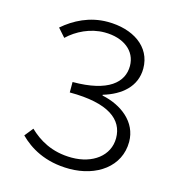

<svg xmlns="http://www.w3.org/2000/svg" viewBox="-113 -861 925 977"><g transform="rotate(15 350.0 -372.5)"><path d="M74 -91C126 -39 209 14 339 14C483 14 598 -67 598 -197C598 -302 508 -369 406 -390V-394C500 -422 571 -481 571 -576C571 -692 468 -759 335 -759C240 -759 162 -718 103 -667L142 -623C189 -668 259 -703 334 -703C434 -703 502 -651 502 -571C502 -485 430 -417 241 -417V-362C446 -362 529 -296 529 -198C529 -105 446 -44 336 -44C229 -44 159 -89 110 -136Z"/></g></svg>

Font: Kawkab Mono Light
Style: Regular
Weight: 300
Monospace: yes
Designer: Abdullah Arif
Foundry: Abdullah Arif
Version: Version 1.000;PS 000.500;hotconv 1.0.88;makeotf.lib2.5.64775